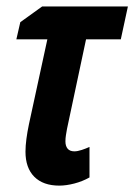

<svg xmlns="http://www.w3.org/2000/svg" viewBox="-20 -565 417 596"><path d="M164.1 11.2Q113.8 11.2 86.4 -16.4Q59.1 -43.9 59.1 -94.2Q59.1 -112.3 62 -134Q64.9 -155.8 69.8 -179.2L127 -442.9H30.8L43 -496.1L110.8 -544.9H377L355 -442.9H247.1L188 -165Q186 -154.3 184.6 -145Q183.1 -135.7 183.1 -126Q183.1 -111.8 189.9 -103.5Q196.8 -95.2 210.9 -95.2Q220.7 -95.2 233.9 -99.6Q247.1 -104 257.8 -108.9V-14.2Q236.3 -2 210.9 4.6Q185.5 11.2 164.1 11.2Z"/></svg>

Font: Open Sans Condensed
Style: Italic
Weight: 400
Width: 3
Italic angle: -12°
Designer: Monotype Design Team
Foundry: Monotype Imaging Inc.
Version: Version 3.000